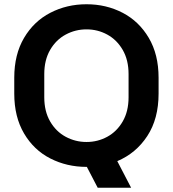

<svg xmlns="http://www.w3.org/2000/svg" viewBox="-20 -778 813 902"><path d="M725 -413V-338Q725 -220 672 -139Q619 -58 531 -21L596 104H439L388 6H386Q294 6 216.5 -33.5Q139 -73 93 -151Q47 -229 47 -338V-413Q47 -522 93 -600Q139 -678 216.5 -718Q294 -758 386 -758H387Q479 -758 556 -718Q633 -678 679 -600Q725 -522 725 -413ZM387 -640H386Q334 -640 288.5 -615.5Q243 -591 215.5 -543.5Q188 -496 188 -430V-321Q188 -255 215.5 -207.5Q243 -160 288.5 -135.5Q334 -111 386 -111H387Q439 -111 484 -135.5Q529 -160 556.5 -207.5Q584 -255 584 -321V-430Q584 -496 556.5 -543.5Q529 -591 484 -615.5Q439 -640 387 -640Z"/></svg>

Font: 카카오 큰글씨 ExtraBold
Style: Regular
Weight: 800
Designer: Park Young-rak; Lee Sang-min; Kim Jung-jin; Min Bon; Park Min-gyu;
Foundry: Kakao Corporation
Version: Version 2.003